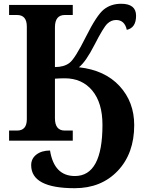

<svg xmlns="http://www.w3.org/2000/svg" viewBox="-20 -740 768 1010"><path d="M269 -118.2Q269 -53.2 320.8 -53.2H362.8V0H27.8V-53.2H69.8Q121.1 -53.2 121.1 -112.8V-600.1Q121.1 -661.1 69.8 -661.1H27.8V-713.9H362.8V-661.1H320.8Q269 -661.1 269 -596.2V-387.2Q316.9 -387.2 345.7 -409.2Q374.5 -431.2 431.6 -545.9Q488.8 -660.6 526.4 -690.4Q564 -720.2 617.2 -720.2Q695.8 -720.2 695.8 -657.2Q695.8 -593.8 647 -583Q635.7 -634.8 590.8 -634.8Q564.9 -634.8 544.4 -615.2Q523.9 -595.7 477.3 -504.6Q430.7 -413.6 395 -386.2Q531.7 -371.1 608.9 -287.4Q686 -203.6 686 -82Q686 67.4 599.4 158.7Q512.7 250 373 250Q144 250 144 128.9Q144 94.2 171.6 73Q199.2 51.8 243.2 51.8Q264.6 186 374 186Q519 186 519 -83Q519 -199.2 465.3 -263.7Q411.6 -328.1 320.8 -328.1Q297.4 -328.1 269 -326.2Z"/></svg>

Font: Droid Serif
Style: Bold
Weight: 700
Designer: Monotype Design team
Foundry: Monotype Imaging Inc.
Version: Version 1.03